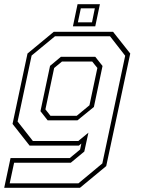

<svg xmlns="http://www.w3.org/2000/svg" viewBox="-40 -691 688 911"><path d="M-20 200 10 59H291L340 18.5L346 -10L334 0H100.5L19.5 -103L90.5 -437L215 -540H496.5L578 -437L464 97L339.5 200ZM6 179H332L445.5 84.5L554 -426.5L482 -519H221L110 -427.5L43.5 -114.5L116 -22H331.5L379.5 -61.5L360 28L296 81H27ZM186 -120 152 -163.5 197.5 -378.5 249 -421.5H412L446.5 -378L405.5 -183.5L327.5 -120ZM199.5 -141.5H324L384.5 -191.5L422 -368.5L397.5 -399H254L217 -368.5L175.5 -172ZM306 -566 328 -671H434L412 -566ZM329.5 -585H396.5L410 -651.5H343.5Z"/></svg>

Font: Tourney Thin ExtraLight
Style: Italic
Weight: 250
Italic angle: -12°
Version: Version 1.015